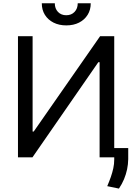

<svg xmlns="http://www.w3.org/2000/svg" viewBox="-20 -945 794 1153"><path d="M87.9 -727.5H175.8V-155.3H182.6L581.1 -727.5H666V0H578.1V-571.3H570.3L174.8 0H87.9ZM377.9 -792.5Q334.5 -792.5 301.3 -809.3Q268.1 -826.2 249.5 -856Q231 -885.7 231 -925.3H309.1Q309.1 -893.6 328.1 -873.5Q347.2 -853.5 377.9 -853.5Q408.7 -853.5 427.7 -873.5Q446.8 -893.6 446.8 -925.3H524.9Q524.9 -885.7 506.3 -856Q487.8 -826.2 454.8 -809.3Q421.9 -792.5 377.9 -792.5ZM750 -55.7V10.7Q749.5 42 743.2 72Q736.8 102.1 724.9 130.9Q712.9 159.7 694.3 187.5L624 172.9Q636.2 144.5 645.5 117.9Q654.8 91.3 660.4 65.4Q666 39.6 666 12.7V-55.7Z"/></svg>

Font: Inter V
Style: 
Weight: 400
Designer: Rasmus Andersson
Foundry: rsms
Version: Version 4.000;git-a3f224843